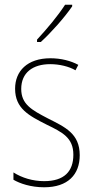

<svg xmlns="http://www.w3.org/2000/svg" viewBox="-20 -784 396 814"><path d="M286 -757V-764H256C224 -715 182 -665 137 -616V-606H153C196 -645 253 -709 286 -757ZM318 -126C318 -218 256 -245 183 -282C114 -318 70 -342 70 -407C70 -476 119 -512 193 -512C232 -512 273 -502 300 -486L312 -509C281 -526 239 -537 194 -537C95 -537 44 -482 44 -408C44 -324 102 -294 177 -256C245 -223 291 -200 291 -128C291 -57 252 -16 167 -16C119 -16 73 -30 37 -53V-22C64 -6 111 10 167 10C268 10 318 -44 318 -126Z"/></svg>

Font: Noto Sans Devanagari Condensed Thin
Style: Regular
Weight: 100
Width: 3
Designer: Jelle Bosma - Monotype Design Team
Foundry: Monotype Imaging Inc.
Version: Version 2.004